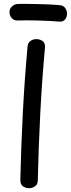

<svg xmlns="http://www.w3.org/2000/svg" viewBox="-20 -974 373 1011"><path d="M125 -727Q126 -748 140 -758Q154 -768 171 -768Q190 -768 204 -758Q218 -748 217 -726Q201 -551 192 -375.5Q183 -200 179 -24Q179 -3 164.5 7Q150 17 133 17Q115 17 101 7Q87 -3 87 -25Q91 -200 100 -376Q109 -552 125 -727ZM72 -866Q53 -866 41.5 -879Q30 -892 30 -911Q30 -928 43 -940Q56 -952 72 -953Q90 -954 119.5 -953.5Q149 -953 182 -952.5Q215 -952 245 -950.5Q275 -949 293 -947Q313 -946 323 -932Q333 -918 333 -902Q333 -885 323 -872Q313 -859 293 -860Q275 -862 245.5 -863.5Q216 -865 182.5 -866Q149 -867 119.5 -867Q90 -867 72 -866Z"/></svg>

Font: Playpen Sans Deva
Style: Regular
Weight: 400
Designer: Pooja Saxena, Gunjan Panchal, Laura Meseguer, Veronika Burian, José Scaglione
Foundry: TypeTogether
Version: Version 2.000